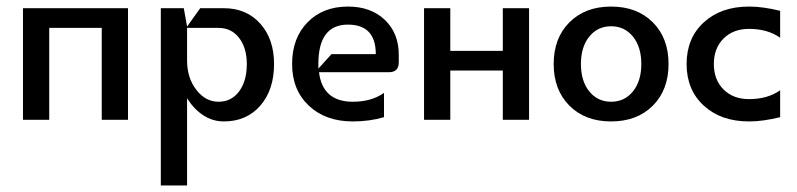

<svg xmlns="http://www.w3.org/2000/svg" viewBox="-20 -365 2427 585"><path d="M50 0V-340H370V0H290V-280H130V0Z M470 -340H540L550 -284L590 -340H662Q731 -340 773 -293Q815 -246 815 -170Q815 -91 773 -43Q731 5 662 5Q628 5 599 -14Q570 -33 550 -66V200H470ZM550 -280V-180Q550 -128 578 -91.5Q606 -55 646 -55Q685 -55 708.5 -86.5Q732 -118 732 -170Q732 -219 708.5 -249.5Q685 -280 646 -280Z M950 -156 990 -200H1125Q1125 -290 1040 -290Q950 -290 950 -170Q950 -163 950 -156ZM952 -145Q963 -55 1055 -55Q1112 -55 1150 -82V-8Q1106 5 1055 5Q972 5 921 -43Q870 -91 870 -170Q870 -249 917 -297Q964 -345 1040 -345Q1110 -345 1152.5 -304.5Q1195 -264 1195 -198V-175Q1195 -145 1165 -145Z M1272 0V-340H1352V-210H1512V-340H1592V0H1512V-150H1352V0Z M1715 -43Q1667 -91 1667 -170Q1667 -249 1715 -297Q1763 -345 1842 -345Q1921 -345 1969 -297Q2017 -249 2017 -170Q2017 -91 1969 -43Q1921 5 1842 5Q1763 5 1715 -43ZM1775.5 -253.5Q1750 -222 1750 -170Q1750 -118 1775.5 -86.5Q1801 -55 1842 -55Q1883 -55 1908.5 -86.5Q1934 -118 1934 -170Q1934 -222 1908.5 -253.5Q1883 -285 1842 -285Q1801 -285 1775.5 -253.5Z M2357 -8Q2305 5 2262 5Q2177 5 2124.5 -43Q2072 -91 2072 -170Q2072 -249 2124.5 -297Q2177 -345 2262 -345Q2305 -345 2357 -332V-250Q2319 -277 2262 -277Q2214 -277 2184.5 -247.5Q2155 -218 2155 -170Q2155 -122 2184.5 -92.5Q2214 -63 2262 -63Q2319 -63 2357 -90Z"/></svg>

Font: Glametrix
Style: Bold
Weight: 700
Designer: gluk
Foundry: gluk
Version: Version 0.40